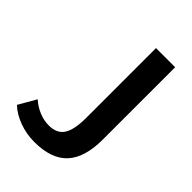

<svg xmlns="http://www.w3.org/2000/svg" viewBox="-210 -792 894 894"><g transform="rotate(45 237.5 -345.0)"><path d="M6 -55 56 -142Q81 -119 113.5 -105.5Q146 -92 179 -92Q231 -92 254 -127Q277 -162 277 -241V-700H403V-224Q403 -105 350 -47.5Q297 10 185 10Q133 10 85.5 -7.5Q38 -25 6 -55Z"/></g></svg>

Font: Sarabun SemiBold
Style: Regular
Weight: 600
Designer: Suppakit Chalermlarp | Katatrad Co.,Ltd.
Foundry: Cadson Demak Co.,Ltd.
Version: Version 1.000; ttfautohint (v1.6)